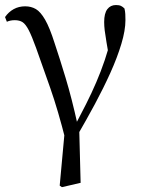

<svg xmlns="http://www.w3.org/2000/svg" viewBox="-20 -551 581 778"><path d="M221.9 201.2 245.4 -54.5 246.5 19.9Q215.7 -102.8 183.4 -195.1Q151.1 -287.4 126.3 -356.6Q108.7 -405.3 96.2 -429.3Q83.7 -453.2 71.4 -461.2Q59.1 -469.2 39.8 -469.2Q21.9 -469.2 7.8 -462.8L0.4 -481.9Q14.8 -502.6 35.5 -514Q56.1 -525.4 81.9 -525.4Q106.2 -525.4 125.3 -514.3Q144.3 -503.2 162.9 -471Q181.4 -438.9 201.1 -376.7Q221.1 -317.3 246.1 -234.6Q271.1 -151.9 294.4 -45.7L300.6 -44.3L306.7 189.8L230.9 207.4ZM294.2 -3.5 276.9 -28.9Q305.5 -83.1 328.6 -128.9Q351.7 -174.7 370.2 -218Q388.8 -261.2 404.6 -307.8Q420.3 -354.4 434.1 -409.4L425.5 -298.4Q416.6 -349.9 411.6 -379.4Q406.6 -409 404.3 -427.5Q402.1 -446.1 402.1 -461.8Q402.1 -496.9 414.9 -513.8Q427.7 -530.6 449.9 -530.6Q462.8 -530.6 470.3 -527Q477.8 -523.4 484.4 -516.5Q487.1 -505 487.7 -494.2Q488.3 -483.3 488.3 -469.6Q488.3 -427.9 471.7 -372.9Q455.2 -317.8 427.1 -255.6Q399 -193.4 364.3 -128.8Q329.5 -64.3 294.2 -3.5Z"/></svg>

Font: Noto Serif KR
Style: Regular
Weight: 200
Designer: Ryoko NISHIZUKA 西塚涼子 (kana & ideographs); Frank Grießhammer (Latin, Greek & Cyrillic); Wenlong ZHANG 张文龙 (bopomofo); San
Foundry: Adobe
Version: Version 2.001;hotconv 1.1.0;makeotfexe 2.6.0